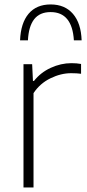

<svg xmlns="http://www.w3.org/2000/svg" viewBox="-20 -822 382 842"><path d="M83 -540.5H121L124.5 -467H129Q158 -504 202.5 -524.5Q247 -545 293.5 -545Q316.5 -545 335.5 -541.5V-498.5Q318 -501 292 -501Q247 -501 201 -478.5Q155 -456 127 -413.5V0H83ZM202 -802.5Q264.5 -802.5 300 -761.2Q335.5 -720 338 -645H304Q296.5 -769 202 -769Q154.5 -769 130 -737.8Q105.5 -706.5 102.5 -645H68Q71 -721 105.5 -761.8Q140 -802.5 202 -802.5Z"/></svg>

Font: Encode Sans ExtraLight
Style: Regular
Weight: 275
Designer: Multiple Designers
Foundry: Impallari Type
Version: Version 2.000